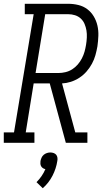

<svg xmlns="http://www.w3.org/2000/svg" viewBox="-50 -755 570 1015"><path d="M-30 0V-55H24L128 -680H81V-735H310Q338 -735 364.5 -728.5Q391 -722 411.5 -706.5Q432 -691 445.5 -668.5Q459 -646 465 -620Q471 -594 470 -566Q469 -538 465 -510Q461 -487 454.5 -463.5Q448 -440 436 -418Q424 -396 407.5 -377Q391 -358 369.5 -344Q348 -330 324.5 -322.5Q301 -315 278 -314L348 -55H412V0H298L213 -314H128L86 -55H132V0ZM138 -369H259Q277 -369 296 -373.5Q315 -378 331.5 -388.5Q348 -399 361 -414Q374 -429 383 -446.5Q392 -464 397 -482Q402 -500 405 -519Q408 -537 409 -556.5Q410 -576 407 -594Q404 -612 397 -628.5Q390 -645 377 -657Q364 -669 346.5 -674.5Q329 -680 310 -680H189ZM176 240 143 208Q158 193 170 175.5Q182 158 190 139Q183 138 177 134Q171 130 167.5 124Q164 118 163.5 110.5Q163 103 164 96Q166 87 170 78Q174 69 181.5 63Q189 57 198 54Q207 51 216 51Q225 51 233.5 54Q242 57 247 63Q252 69 253.5 78Q255 87 253 96Q247 136 227.5 174Q208 212 176 240Z"/></svg>

Font: Iosevka Slab Light
Style: Italic
Weight: 300
Italic angle: -9°
Monospace: yes
Designer: Belleve Invis
Foundry: Belleve Invis
Version: Version 11.1.1; ttfautohint (v1.8.3)